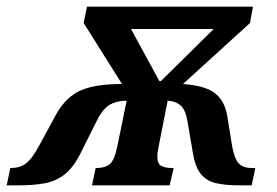

<svg xmlns="http://www.w3.org/2000/svg" viewBox="-77 -556 831 576"><path d="M-57 0 -46 -52H-44Q-18 -52 0.5 -65.5Q19 -79 41 -120L92 -214Q121 -265 164.5 -284.5Q208 -304 289 -304L174 -487L184 -536H682L673 -487L472 -304Q540 -299 569 -275.5Q598 -252 605 -207L619 -120Q626 -80 639 -66Q652 -52 678 -52H689L678 0H640Q599 0 571 -6.5Q543 -13 526 -33.5Q509 -54 502 -95L486 -189Q480 -227 464.5 -240Q449 -253 426 -254L399 -117Q395 -99 395 -86Q395 -65 406.5 -58.5Q418 -52 439 -52H444L432 0H199L210 -52H214Q237 -52 251.5 -63Q266 -74 275 -117L303 -254Q275 -254 253.5 -242.5Q232 -231 213 -193L164 -95Q143 -53 116.5 -32.5Q90 -12 56.5 -6Q23 0 -18 0ZM401 -313H406L564 -469H316Z"/></svg>

Font: Noto Serif SemiCondensed
Style: Bold Italic
Weight: 700
Width: 4
Italic angle: -12°
Designer: Monotype Design Team
Foundry: Monotype Imaging Inc.
Version: Version 2.014